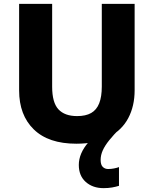

<svg xmlns="http://www.w3.org/2000/svg" viewBox="-20 -734 796 994"><path d="M501 94Q501 119 512 130Q523 141 540 141Q555 141 570.5 138Q586 135 596 131V228Q580 233 560.5 236.5Q541 240 516 240Q460 240 424 208Q388 176 388 120Q388 90 400.5 60.5Q413 31 438 2.5Q463 -26 500 -50L601 -69Q568 -36 545.5 -8Q523 20 512 44.5Q501 69 501 94ZM677 -267Q677 -185 644 -122.5Q611 -60 544 -25Q477 10 375 10Q231 10 155 -64Q79 -138 79 -266V-714H250V-285Q250 -203 282.5 -168Q315 -133 379 -133Q424 -133 452 -149Q480 -165 493.5 -199Q507 -233 507 -286V-714H677Z"/></svg>

Font: Noto Sans Thai ExtraBold
Style: Regular
Weight: 800
Version: Version 2.001